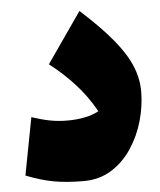

<svg xmlns="http://www.w3.org/2000/svg" viewBox="-49 -689 620 743"><g transform="rotate(-5 260.5 -317.5)"><path d="M498 -315.4Q498 -258.3 481.7 -200.7Q465.3 -143.1 433.3 -95Q401.4 -46.9 354.5 -17.6Q307.6 11.7 246.6 11.7Q178.2 11.7 128.2 2.2Q78.1 -7.3 23.4 -29.3L65.9 -252.4Q102.1 -240.2 135 -233.6Q168 -227.1 204.1 -227.1Q238.3 -227.1 269.3 -232.9Q300.3 -238.8 326.2 -252.4Q293 -312.5 248.5 -361.1Q204.1 -409.7 151.4 -450.2L287.1 -645.5Q364.7 -575.2 410.9 -519.3Q457 -463.4 477.5 -414.3Q498 -365.2 498 -315.4Z"/></g></svg>

Font: Pinar Black
Style: Regular
Weight: 900
Designer: Amin Abedi
Version: Version 3.000